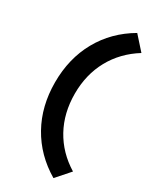

<svg xmlns="http://www.w3.org/2000/svg" viewBox="-233 -782 878 1069"><g transform="rotate(30 206.0 -247.5)"><path d="M312 219Q187 145 120 25Q53 -95 53 -248Q53 -401 120 -521Q187 -641 312 -714L388 -629Q287 -566 233.5 -468.5Q180 -371 180 -248Q180 -124 233.5 -26.5Q287 71 388 133Z"/></g></svg>

Font: Red Hat Display ExtraBold
Style: Regular
Weight: 800
Designer: Pentagram, MCKL
Foundry: Pentagram, MCKL
Version: Version 1.023